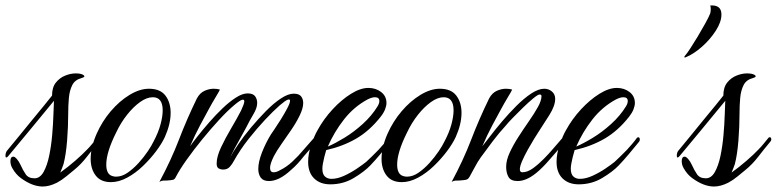

<svg xmlns="http://www.w3.org/2000/svg" viewBox="-28 -658 2836 701"><path d="M128 23Q90 23 48 -8Q30 -21 17 -44Q10 -56 10 -70Q10 -86 21 -86Q26 -86 33.5 -77.5Q41 -69 47 -56Q56 -36 66 -21.5Q76 -7 98 -7Q118 -7 131 -30Q144 -53 151.5 -89Q159 -125 162.5 -165Q166 -205 167 -238.5Q168 -272 169 -290Q122 -233 80.5 -182.5Q39 -132 2 -88Q-2 -83 -5 -83Q-8 -83 -8 -89Q-8 -100 -3 -107Q17 -131 41 -160.5Q65 -190 89.5 -220Q114 -250 133.5 -273.5Q153 -297 162 -309Q162 -339 176 -356.5Q190 -374 210 -382Q230 -390 248 -390Q265 -390 273 -386Q280 -383 280 -379Q280 -376 270 -373Q246 -367 236 -347.5Q226 -328 223.5 -300.5Q221 -273 221 -242Q221 -196 217 -145Q213 -94 204 -59Q202 -52 198.5 -44Q195 -36 192 -28Q220 -48 247 -71.5Q274 -95 289 -111Q300 -122 308.5 -132.5Q317 -143 326 -154Q328 -157 331 -157Q337 -157 337 -149Q337 -144 332 -139Q311 -114 289.5 -86Q268 -58 242 -37Q231 -28 214 -14Q197 0 180 9Q152 23 128 23Z M377 7Q340 7 321.5 -17Q303 -41 303 -78Q303 -120 325 -170Q345 -215 376.5 -252Q408 -289 445 -311.5Q482 -334 516 -334Q557 -334 576 -309Q595 -284 595 -246Q595 -205 574 -158Q563 -134 542 -106Q521 -78 494 -52Q467 -26 436.5 -9.5Q406 7 377 7ZM396 -13Q417 -13 438 -27.5Q459 -42 478 -63Q497 -84 511.5 -105.5Q526 -127 533 -142Q550 -174 558 -203.5Q566 -233 566 -255Q566 -303 530 -303Q508 -303 483.5 -285.5Q459 -268 436 -239Q413 -210 396 -174Q360 -102 360 -57Q360 -21 383 -15Q386 -14 389 -13.5Q392 -13 396 -13Z M554 6Q597 -74 625.5 -148.5Q654 -223 691 -299Q702 -319 719 -326.5Q736 -334 752 -334Q765 -334 775 -331Q772 -324 759.5 -303.5Q747 -283 733 -257Q723 -239 703 -201.5Q683 -164 666 -124Q675 -137 693.5 -160.5Q712 -184 735.5 -211Q759 -238 784 -262Q809 -286 833 -301.5Q857 -317 876 -317Q896 -317 903.5 -306.5Q911 -296 911 -282Q911 -264 897.5 -241.5Q884 -219 870 -191Q862 -176 850.5 -155.5Q839 -135 828.5 -115.5Q818 -96 812 -83Q822 -102 842 -131.5Q862 -161 888.5 -192.5Q915 -224 943 -252.5Q971 -281 997.5 -298.5Q1024 -316 1044 -316Q1064 -316 1071.5 -306Q1079 -296 1079 -282Q1079 -263 1066.5 -237Q1054 -211 1035.5 -184Q1017 -157 999.5 -132Q982 -107 972 -88Q958 -60 958 -45Q958 -29 971 -29Q982 -29 995 -37Q1018 -48 1040 -68.5Q1062 -89 1081 -112Q1091 -124 1102.5 -136.5Q1114 -149 1118 -154Q1120 -157 1123 -157Q1129 -157 1129 -149Q1129 -144 1124 -139Q1114 -126 1103 -112.5Q1092 -99 1080 -86Q1070 -73 1058.5 -60.5Q1047 -48 1034 -37Q991 3 954 3Q933 3 924 -9.5Q915 -22 915 -41Q915 -67 928.5 -101.5Q942 -136 961 -167Q963 -170 974 -186Q985 -202 998 -223Q1011 -244 1021 -263Q1031 -282 1031 -290Q1031 -297 1022.5 -294Q1014 -291 994 -274Q970 -253 940 -221Q910 -189 879.5 -150.5Q849 -112 825 -69Q820 -59 811 -49Q802 -39 787 -39H784Q778 -39 770.5 -43Q763 -47 763 -61Q763 -86 779 -120Q795 -154 816 -189.5Q837 -225 852 -254Q857 -265 860.5 -274Q864 -283 864 -288Q864 -296 855.5 -293.5Q847 -291 827 -274Q803 -254 772.5 -221Q742 -188 711 -150Q680 -112 654 -75.5Q628 -39 614 -12Q610 -3 603.5 -1.5Q597 0 583 1Q573 1 567 1.5Q561 2 554 6Z M1178 15Q1141 15 1119 -6.5Q1097 -28 1097 -67Q1097 -97 1108.5 -130Q1120 -163 1131 -182Q1154 -224 1186.5 -259Q1219 -294 1253.5 -315.5Q1288 -337 1317 -337Q1344 -337 1363.5 -322Q1383 -307 1383 -282Q1383 -272 1378 -259Q1373 -246 1362 -232Q1322 -181 1273.5 -152.5Q1225 -124 1163 -110Q1159 -97 1156 -84.5Q1153 -72 1151 -61Q1150 -56 1149.5 -51.5Q1149 -47 1149 -42Q1149 -22 1158.5 -13.5Q1168 -5 1182 -5Q1204 -5 1229 -16.5Q1254 -28 1276 -43Q1298 -58 1309 -67Q1320 -77 1330.5 -87.5Q1341 -98 1354 -111Q1364 -122 1373 -132.5Q1382 -143 1390 -154Q1393 -157 1395 -157Q1401 -157 1401 -148Q1401 -143 1397 -139Q1379 -117 1361 -95.5Q1343 -74 1324 -54Q1302 -31 1263.5 -8Q1225 15 1178 15ZM1169 -123Q1195 -134 1229.5 -155Q1264 -176 1296.5 -205.5Q1329 -235 1350 -269Q1357 -280 1357 -289Q1357 -303 1341 -303Q1330 -303 1314 -295Q1264 -268 1228 -222Q1192 -176 1169 -123Z M1439 7Q1402 7 1383.5 -17Q1365 -41 1365 -78Q1365 -120 1387 -170Q1407 -215 1438.5 -252Q1470 -289 1507 -311.5Q1544 -334 1578 -334Q1619 -334 1638 -309Q1657 -284 1657 -246Q1657 -205 1636 -158Q1625 -134 1604 -106Q1583 -78 1556 -52Q1529 -26 1498.5 -9.5Q1468 7 1439 7ZM1458 -13Q1479 -13 1500 -27.5Q1521 -42 1540 -63Q1559 -84 1573.5 -105.5Q1588 -127 1595 -142Q1612 -174 1620 -203.5Q1628 -233 1628 -255Q1628 -303 1592 -303Q1570 -303 1545.5 -285.5Q1521 -268 1498 -239Q1475 -210 1458 -174Q1422 -102 1422 -57Q1422 -21 1445 -15Q1448 -14 1451 -13.5Q1454 -13 1458 -13Z M1621 6Q1664 -74 1692.5 -148.5Q1721 -223 1758 -299Q1769 -319 1786 -326.5Q1803 -334 1819 -334Q1832 -334 1842 -331Q1839 -324 1826.5 -303.5Q1814 -283 1800 -257Q1790 -239 1770 -201.5Q1750 -164 1733 -124Q1742 -135 1761 -160Q1780 -185 1805 -214.5Q1830 -244 1857.5 -271.5Q1885 -299 1911.5 -316.5Q1938 -334 1959 -334Q1975 -334 1987 -324Q1999 -314 1999 -297Q1999 -272 1978 -238.5Q1957 -205 1936 -173Q1932 -167 1921.5 -150Q1911 -133 1899 -111.5Q1887 -90 1878.5 -70.5Q1870 -51 1870 -40Q1870 -29 1879 -29Q1898 -29 1918.5 -44Q1939 -59 1958 -78.5Q1977 -98 1988 -111Q1999 -123 2008 -134Q2017 -145 2026 -155Q2029 -158 2031 -158Q2037 -158 2037 -149Q2037 -143 2033 -139Q2022 -126 2011 -112.5Q2000 -99 1988 -86Q1977 -73 1965.5 -60.5Q1954 -48 1942 -37Q1899 3 1862 3Q1837 3 1828.5 -12Q1820 -27 1820 -49Q1820 -73 1833 -101Q1846 -129 1865 -158.5Q1884 -188 1903.5 -216Q1923 -244 1936 -267.5Q1949 -291 1949 -307Q1949 -313 1942 -313Q1936 -313 1918.5 -298.5Q1901 -284 1881 -264.5Q1861 -245 1843.5 -227Q1826 -209 1820 -201Q1795 -174 1771.5 -143Q1748 -112 1727 -83Q1715 -66 1706 -48.5Q1697 -31 1686 -12Q1681 -3 1672.5 -1.5Q1664 0 1650 1Q1640 1 1634 1.5Q1628 2 1621 6Z M2085 15Q2048 15 2026 -6.5Q2004 -28 2004 -67Q2004 -97 2015.5 -130Q2027 -163 2038 -182Q2061 -224 2093.5 -259Q2126 -294 2160.5 -315.5Q2195 -337 2224 -337Q2251 -337 2270.5 -322Q2290 -307 2290 -282Q2290 -272 2285 -259Q2280 -246 2269 -232Q2229 -181 2180.5 -152.5Q2132 -124 2070 -110Q2066 -97 2063 -84.5Q2060 -72 2058 -61Q2057 -56 2056.5 -51.5Q2056 -47 2056 -42Q2056 -22 2065.5 -13.5Q2075 -5 2089 -5Q2111 -5 2136 -16.5Q2161 -28 2183 -43Q2205 -58 2216 -67Q2227 -77 2237.5 -87.5Q2248 -98 2261 -111Q2271 -122 2280 -132.5Q2289 -143 2297 -154Q2300 -157 2302 -157Q2308 -157 2308 -148Q2308 -143 2304 -139Q2286 -117 2268 -95.5Q2250 -74 2231 -54Q2209 -31 2170.5 -8Q2132 15 2085 15ZM2076 -123Q2102 -134 2136.5 -155Q2171 -176 2203.5 -205.5Q2236 -235 2257 -269Q2264 -280 2264 -289Q2264 -303 2248 -303Q2237 -303 2221 -295Q2171 -268 2135 -222Q2099 -176 2076 -123Z M2476 -449Q2475 -448 2471.5 -448.5Q2468 -449 2474 -456Q2479 -461 2491.5 -480Q2504 -499 2519 -524Q2534 -549 2547 -572.5Q2560 -596 2565 -609Q2567 -617 2567 -624Q2567 -634 2565 -638Q2606 -641 2606 -605Q2606 -578 2585.5 -546Q2565 -514 2535 -487.5Q2505 -461 2476 -449Z M2579 23Q2541 23 2499 -8Q2481 -21 2468 -44Q2461 -56 2461 -70Q2461 -86 2472 -86Q2477 -86 2484.5 -77.5Q2492 -69 2498 -56Q2507 -36 2517 -21.5Q2527 -7 2549 -7Q2569 -7 2582 -30Q2595 -53 2602.5 -89Q2610 -125 2613.5 -165Q2617 -205 2618 -238.5Q2619 -272 2620 -290Q2573 -233 2531.5 -182.5Q2490 -132 2453 -88Q2449 -83 2446 -83Q2443 -83 2443 -89Q2443 -100 2448 -107Q2468 -131 2492 -160.5Q2516 -190 2540.5 -220Q2565 -250 2584.5 -273.5Q2604 -297 2613 -309Q2613 -339 2627 -356.5Q2641 -374 2661 -382Q2681 -390 2699 -390Q2716 -390 2724 -386Q2731 -383 2731 -379Q2731 -376 2721 -373Q2697 -367 2687 -347.5Q2677 -328 2674.5 -300.5Q2672 -273 2672 -242Q2672 -196 2668 -145Q2664 -94 2655 -59Q2653 -52 2649.5 -44Q2646 -36 2643 -28Q2671 -48 2698 -71.5Q2725 -95 2740 -111Q2751 -122 2759.5 -132.5Q2768 -143 2777 -154Q2779 -157 2782 -157Q2788 -157 2788 -149Q2788 -144 2783 -139Q2762 -114 2740.5 -86Q2719 -58 2693 -37Q2682 -28 2665 -14Q2648 0 2631 9Q2603 23 2579 23Z"/></svg>

Font: Birthstone
Style: Regular
Weight: 400
Designer: Robert E. Leuschke
Foundry: Robert E. Leuschke
Version: Version 1.013; ttfautohint (v1.8.3)